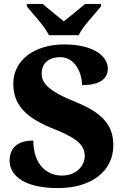

<svg xmlns="http://www.w3.org/2000/svg" viewBox="-20 -951 633 981"><path d="M230 -771H382C403 -816 465 -880 496 -918V-931H415C391 -910 336 -866 306 -842C276 -866 222 -910 198 -931H117V-918C148 -880 209 -816 230 -771ZM277 10C450 10 559 -79 559 -208C559 -305 511 -372 366 -430C223 -488 193 -528 193 -575C193 -631 233 -659 288 -659C361 -659 399 -582 399 -516C495 -516 531 -552 531 -601C531 -661 462 -724 308 -724C161 -724 48 -648 48 -523C48 -430 94 -358 241 -298C350 -254 413 -221 413 -155C413 -103 370 -54 296 -54C222 -54 151 -107 150 -233C87 -233 29 -209 29 -129C29 -72 78 10 277 10Z"/></svg>

Font: Noto Serif Malayalam ExtraBold
Style: Regular
Weight: 800
Designer: Indian type Foundry, Jelle Bosma, Monotype Design Team
Foundry: Monotype Imaging Inc.
Version: Version 2.104